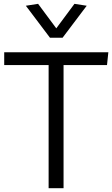

<svg xmlns="http://www.w3.org/2000/svg" viewBox="-20 -983 586 1003"><path d="M546 -710 539 -643H312V0H234V-643H2V-710ZM241 -786 115 -953 179 -963 274 -835 369 -963 433 -953 307 -786Z"/></svg>

Font: LivvicRegular
Style: Regular
Weight: 400
Designer: Jacques Le Bailly, Baron von Fonthausen
Version: Version 1.001; ttfautohint (v1.8.2)